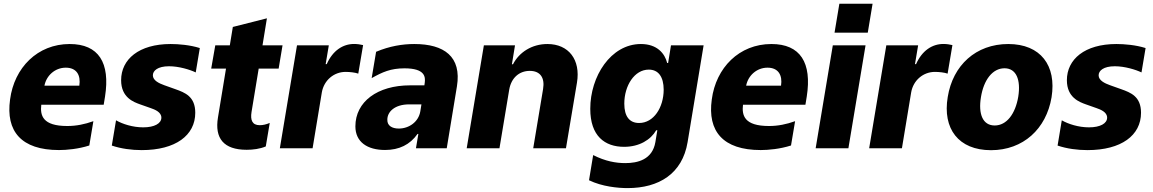

<svg xmlns="http://www.w3.org/2000/svg" viewBox="-20 -786 6115 1018"><path d="M349.4 -552.6C179 -552.6 55.4 -427.2 33.4 -258.5C9.9 -90.2 92.3 9.6 293 9.6C333.8 9.6 396 3.9 453.5 -14.6L475.1 -143.5C429.3 -127.1 384.6 -117.9 336.6 -117.9C206 -117.9 192.1 -173.7 198.9 -230.8H529.8L536.9 -274.1C565 -453.5 503.2 -552.6 349.4 -552.6ZM400.6 -331.7H215.6C225.9 -385.7 272 -427.2 328.8 -427.2C386.4 -427.2 409.1 -387.4 400.6 -331.7Z M731.5 9.9C910.9 9.9 1015.3 -68.2 1015.3 -188.2C1015.3 -274.5 960.6 -295.1 909.8 -313.2L850.9 -334.2C823.2 -344.1 790.5 -359.4 790.5 -386.7C790.5 -410.9 815.7 -434.7 876.4 -434.7C929 -434.7 987.9 -416.5 1017.8 -402L1039.4 -531.2C987.9 -547.6 926.8 -552.6 884.6 -552.6C716.6 -552.6 622.2 -471.6 622.2 -360.8C622.2 -267.8 689.6 -244.7 723 -232.6L779.5 -212.7C800.8 -205.3 835.6 -191.8 835.6 -162.3C835.6 -131.4 799 -110.8 739.3 -110.8C683.9 -110.8 630 -128.2 595.2 -148.1L572.8 -14.2C622.2 2.5 677.9 9.9 731.5 9.9Z M1351.6 -422.2H1457.4L1478 -545.5H1371.8L1395.2 -688.9L1214.5 -643.1L1198.5 -545.5H1121.4L1099.8 -422.2H1178.3L1135.7 -163.4C1117.2 -52.6 1165.8 8.2 1288 8.2C1321 8.2 1358.3 3.6 1389.2 -9.6L1410.2 -134.2C1391.3 -126.1 1373.6 -122.2 1357.2 -122.2C1317.1 -122.2 1306.8 -149.5 1313.6 -191.8Z M1463.8 0H1637.4L1686.4 -296.2C1697.8 -361.2 1751.1 -404.8 1812.5 -404.8C1834.2 -404.8 1863.6 -401.6 1879.6 -395.6L1905.2 -546.9C1890.6 -550.4 1873.9 -552.9 1857.6 -552.9C1797.9 -552.9 1744.3 -518.1 1712.4 -446H1706.7L1723.4 -545.5H1554.7Z M2021.7 9.2C2096.2 9.2 2153.8 -18.8 2193.9 -76H2198.2L2185.4 0H2348.7L2402.7 -328.1C2428.3 -485.8 2335.2 -552.6 2176.5 -552.6C2114 -552.6 2045.5 -541.5 1974.1 -511.4L1950.6 -371.8C2007.8 -403.8 2051.1 -423.7 2124.6 -423.7C2235.1 -423.7 2235.4 -377.1 2232.2 -348.7L2230.1 -333.5H2154.5C1980.8 -333.5 1864.3 -246.4 1864.3 -116.1C1864.3 -33 1927.6 9.2 2021.7 9.2ZM2094.5 -104.4C2057.9 -104.4 2033 -120 2033.7 -150.6C2033 -193.2 2072.8 -232.6 2149.5 -232.6H2214.5L2208.5 -195.3C2199.2 -139.9 2148.8 -104.4 2094.5 -104.4Z M2454.5 0H2628.2L2680 -311.1C2690.7 -373.2 2733 -410.2 2789.1 -410.2C2844.1 -410.2 2869.7 -374.3 2859.4 -313.6L2807.2 0H2980.8L3039.1 -347.7C3059.3 -469.1 2995.4 -552.6 2882.5 -552.6C2800.8 -552.6 2733 -509.6 2699.9 -445.3H2694.2L2710.6 -545.5H2545.5Z M3307.5 211.3C3473 211.3 3597.7 135.7 3625.7 -32.3L3710.6 -545.5H3537.6L3522.4 -452.1H3517.4C3505 -502.1 3464.5 -552.6 3378.2 -552.6C3218 -552.6 3109.4 -380.3 3109.7 -209.2C3109.4 -64.6 3186.8 -7.5 3289.1 -7.5C3369.7 -7.5 3430 -44.7 3459.2 -95.2H3465.2L3454.9 -32.7C3439.3 60.4 3360.8 78.8 3295.5 78.8C3245.4 78.8 3189.3 68.9 3125 36.2L3103 169.7C3172.6 203.5 3256.7 211.3 3307.5 211.3ZM3368.6 -133.9C3317.8 -133.9 3290.1 -168.3 3290.1 -236.5C3290.1 -331.7 3343.8 -416.9 3419.7 -416.9C3470.2 -416.9 3498.6 -380 3498.9 -310.4C3498.6 -215.9 3446 -133.9 3368.6 -133.9Z M4070 -552.6C3899.5 -552.6 3775.9 -427.2 3753.9 -258.5C3730.5 -90.2 3812.9 9.6 4013.5 9.6C4054.3 9.6 4116.5 3.9 4174 -14.6L4195.7 -143.5C4149.9 -127.1 4105.1 -117.9 4057.2 -117.9C3926.5 -117.9 3912.6 -173.7 3919.4 -230.8H4250.4L4257.5 -274.1C4285.5 -453.5 4223.7 -552.6 4070 -552.6ZM4121.1 -331.7H3936.1C3946.4 -385.7 3992.5 -427.2 4049.4 -427.2C4106.9 -427.2 4129.6 -387.4 4121.1 -331.7Z M4430.4 -766.3 4404.8 -612.9H4581L4606.5 -766.3ZM4304.7 0H4478.3L4569.2 -545.5H4395.6Z M4588.4 0H4762.1L4811.1 -296.2C4822.4 -361.2 4875.7 -404.8 4937.1 -404.8C4958.8 -404.8 4988.3 -401.6 5004.3 -395.6L5029.8 -546.9C5015.3 -550.4 4998.6 -552.9 4982.2 -552.9C4922.6 -552.9 4869 -518.1 4837 -446H4831.3L4848 -545.5H4679.3Z M5234.4 10.3C5405.2 10.3 5527.3 -102.6 5555.4 -269.9C5582.7 -438.6 5497.2 -552.6 5326 -552.6C5154.1 -552.6 5032 -439.6 5005 -272C4976.6 -103.7 5061.8 10.3 5234.4 10.3ZM5253.9 -120.7C5190.7 -120.7 5166.2 -181.1 5181.1 -271C5195.7 -361.9 5242.2 -424 5306.1 -424C5368.6 -424 5393.1 -362.9 5378.9 -273.4C5363.6 -182.2 5317.5 -120.7 5253.9 -120.7Z M5746.1 9.9C5925.4 9.9 6029.8 -68.2 6029.8 -188.2C6029.8 -274.5 5975.1 -295.1 5924.4 -313.2L5865.4 -334.2C5837.7 -344.1 5805 -359.4 5805 -386.7C5805 -410.9 5830.3 -434.7 5891 -434.7C5943.5 -434.7 6002.5 -416.5 6032.3 -402L6054 -531.2C6002.5 -547.6 5941.4 -552.6 5899.1 -552.6C5731.2 -552.6 5636.7 -471.6 5636.7 -360.8C5636.7 -267.8 5704.2 -244.7 5737.6 -232.6L5794 -212.7C5815.3 -205.3 5850.1 -191.8 5850.1 -162.3C5850.1 -131.4 5813.6 -110.8 5753.9 -110.8C5698.5 -110.8 5644.5 -128.2 5609.7 -148.1L5587.4 -14.2C5636.7 2.5 5692.5 9.9 5746.1 9.9Z"/></svg>

Font: TID UI Extra Bold
Style: Italic
Weight: 800
Italic angle: -9.39999°
Designer: The TID Project Authors
Foundry: Bakken & Bæck
Version: Version 1.001;hotconv 1.0.109;makeotfexe 2.5.65596